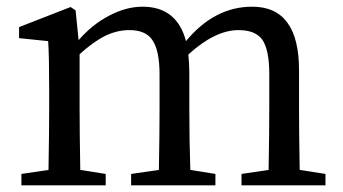

<svg xmlns="http://www.w3.org/2000/svg" viewBox="-20 -554 1026 574"><path d="M44 0V-34L125 -46Q127 -158 127 -230V-287Q127 -387 124 -431L37 -440V-473L191 -533L206 -523L215 -434Q256 -481 306 -507Q357 -534 406 -534Q509 -534 536 -431Q621 -534 734 -534Q874 -534 874 -344V-230Q874 -156 876 -46L953 -34V0H702V-34L783 -46Q785 -156 785 -230V-333Q785 -407 763 -437Q742 -464 693 -464Q623 -464 543 -391Q546 -366 546 -335V-230Q546 -129 549 -46L624 -34V0H372V-34L455 -46Q457 -156 457 -230V-331Q457 -404 435 -435Q415 -464 367 -464Q330 -464 295 -447Q260 -430 218 -392V-230Q218 -158 220 -46L296 -34V0Z"/></svg>

Font: GenRyuMin TW M
Style: Regular
Weight: 500
Version: Version 1.501;PS 1;hotconv 16.6.51;makeotf.lib2.5.65220